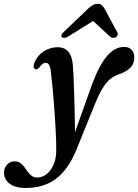

<svg xmlns="http://www.w3.org/2000/svg" viewBox="-132 -712 705 980"><path d="M338 -282Q375.5 -382 415.2 -427.2Q455 -472.5 501 -472.5Q526 -472.5 539.8 -458Q553.5 -443.5 553.5 -418.5Q553.5 -389 535.8 -369.2Q518 -349.5 486.5 -337Q466.5 -331 449.5 -321.5Q432.5 -312 416.5 -295Q400.5 -278 384.8 -250.2Q369 -222.5 352 -179.5L268.5 26.5Q238 108 198.5 156.5Q159 205 110 226.2Q61 247.5 0.5 247.5Q-54 247.5 -82.8 225.8Q-111.5 204 -111.5 169.5Q-111.5 145.5 -96.2 128.5Q-81 111.5 -57 111.5Q-40 111.5 -28.5 119.8Q-17 128 -8 140.2Q1 152.5 9.8 164.8Q18.5 177 29.8 185.5Q41 194 57.5 194Q77.5 194 95.2 183.8Q113 173.5 126.2 155.2Q139.5 137 147.2 112.2Q155 87.5 155 57.5Q155.5 37 154.5 6.8Q153.5 -23.5 151.5 -60Q149.5 -96.5 146.8 -135.8Q144 -175 140.8 -213.5Q137.5 -252 134.2 -285.8Q131 -319.5 127.5 -345.5Q125.5 -369.5 118.8 -380.5Q112 -391.5 101.5 -391.5Q94 -391.5 86.5 -386.8Q79 -382 69.5 -369Q63.5 -361.5 58.8 -359.5Q54 -357.5 48.5 -358.5Q43.5 -360 40.5 -367Q37.5 -374 42 -387Q50.5 -411.5 68.2 -430.5Q86 -449.5 110.8 -460.2Q135.5 -471 164 -471Q196 -471 215.8 -449.2Q235.5 -427.5 239.5 -383Q241.5 -362 243.2 -326.2Q245 -290.5 246.2 -246Q247.5 -201.5 248.8 -154Q250 -106.5 250.5 -61.8Q251 -17 251 19L234.5 8.5ZM373.5 -623.5H323L430 -525Q437 -519 445.2 -518.8Q453.5 -518.5 460 -522.5Q466 -526.5 468.2 -533.2Q470.5 -540 466 -548.5L401 -668.5Q394.5 -680 387 -686.2Q379.5 -692.5 366.5 -692.5Q353.5 -692.5 342.5 -686.2Q331.5 -680 318.5 -668.5L193 -548.5Q184 -540 182 -533.2Q180 -526.5 183.5 -522.5Q188 -518.5 196.2 -518.8Q204.5 -519 215 -525Z"/></svg>

Font: Fraunces Medium
Style: Italic
Weight: 500
Italic angle: -16°
Version: Version 1.000;[b76b70a41]